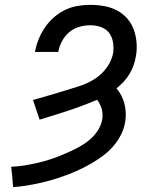

<svg xmlns="http://www.w3.org/2000/svg" viewBox="-20 -763 640 791"><path d="M34 8 30 -40 26 -76Q54 -77 81 -81.5Q108 -86 134.5 -92Q161 -98 187 -106.5Q213 -115 239 -126Q265 -137 290.5 -149.5Q316 -162 339 -179Q362 -196 379 -219.5Q396 -243 401 -270Q401 -270 401 -270Q401 -270 401 -270Q405 -293 399 -314Q393 -335 380 -352Q322 -327 262.5 -307.5Q203 -288 143 -270L116 -351Q148 -360 180 -369.5Q212 -379 244 -388.5Q276 -398 308 -408.5Q340 -419 369 -437Q398 -455 419 -483.5Q440 -512 446 -544Q449 -566 445.5 -588.5Q442 -611 429.5 -627.5Q417 -644 396 -651.5Q375 -659 352 -659Q330 -659 307 -652.5Q284 -646 265.5 -630.5Q247 -615 235.5 -593.5Q224 -572 220 -549H124Q129 -576 139 -601Q149 -626 164.5 -649Q180 -672 201.5 -691Q223 -710 248 -722Q273 -734 299.5 -738.5Q326 -743 352 -743Q381 -743 409 -738Q437 -733 461 -720.5Q485 -708 503 -688Q521 -668 530.5 -642.5Q540 -617 542.5 -588.5Q545 -560 540 -532Q537 -513 530.5 -494.5Q524 -476 514 -459Q504 -442 490 -427Q476 -412 460 -399Q472 -385 480 -369Q488 -353 492.5 -336Q497 -319 498 -300Q499 -281 496 -263Q492 -235 479 -209Q466 -183 447 -161Q428 -139 404.5 -121.5Q381 -104 356 -89.5Q331 -75 305 -63Q279 -51 252 -41Q225 -31 198 -23Q171 -15 144 -9Q117 -3 89.5 1.5Q62 6 34 8Z"/></svg>

Font: Iosevka Slab MdExObl
Style: Regular
Weight: 500
Width: 7
Italic angle: -9°
Monospace: yes
Designer: Belleve Invis
Foundry: Belleve Invis
Version: Version 11.1.1; ttfautohint (v1.8.3)